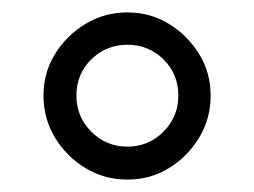

<svg xmlns="http://www.w3.org/2000/svg" viewBox="-20 -741 409 309"><path d="M185 -452Q148 -452 117.5 -470.5Q87 -489 68.5 -519.5Q50 -550 50 -587Q50 -624 68.5 -654Q87 -684 117.5 -702.5Q148 -721 185 -721Q222 -721 252 -702.5Q282 -684 300.5 -654Q319 -624 319 -587Q319 -550 300.5 -519.5Q282 -489 252 -470.5Q222 -452 185 -452ZM185 -505Q219 -505 243 -529Q267 -553 267 -587Q267 -622 243 -645.5Q219 -669 185 -669Q151 -669 127 -645.5Q103 -622 103 -587Q103 -553 127 -529Q151 -505 185 -505Z"/></svg>

Font: Huninn
Style: Regular
Weight: 400
Designer: justfont
Foundry: justfont
Version: Version 1.003